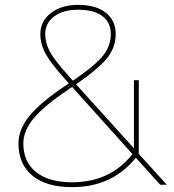

<svg xmlns="http://www.w3.org/2000/svg" viewBox="-20 -760 717 790"><path d="M301 -720Q240 -720 203 -692.5Q166 -665 166 -620Q166 -584 185 -548Q204 -512 263 -447L280 -428Q375 -493 405.5 -533Q436 -573 436 -620Q436 -668 401 -694Q366 -720 301 -720ZM277 -402Q274 -401 269 -397.5Q264 -394 262 -392Q163 -326 119.5 -274Q76 -222 76 -170Q76 -94 128.5 -52Q181 -10 276 -10Q434 -10 525 -126ZM539 -111Q442 10 276 10Q171 10 113.5 -37Q56 -84 56 -170Q56 -228 101.5 -283.5Q147 -339 250 -408Q252 -409 256.5 -412Q261 -415 263 -417L249 -433Q190 -498 168 -538Q146 -578 146 -620Q146 -673 189.5 -706.5Q233 -740 301 -740Q374 -740 415 -708Q456 -676 456 -620Q456 -566 422 -522.5Q388 -479 293 -413L531 -150V-430H551V-127L666 0H639Z"/></svg>

Font: M PLUS 1p Thin
Style: Regular
Weight: 250
Version: Version 1.062